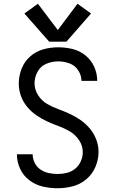

<svg xmlns="http://www.w3.org/2000/svg" viewBox="-20 -995 616 1023"><path d="M242 -773H334L465 -923L393 -975L288 -835L182 -975L110 -923ZM287 8Q328 8 368 -2.5Q408 -13 440 -40Q472 -67 488.5 -106Q505 -145 505 -186Q505 -219 493 -251Q481 -283 459.5 -309Q438 -335 410.5 -354.5Q383 -374 352.5 -388Q322 -402 290.5 -413.5Q259 -425 230 -442Q201 -459 182.5 -488.5Q164 -518 164 -551Q164 -583 180 -612.5Q196 -642 226.5 -655Q257 -668 290 -668Q320 -668 349.5 -657.5Q379 -647 396.5 -620.5Q414 -594 414 -564H498Q498 -603 482 -639Q466 -675 435 -700Q404 -725 366 -734Q328 -743 290 -743Q249 -743 210 -732Q171 -721 140.5 -694Q110 -667 95 -628.5Q80 -590 80 -550Q80 -516 91.5 -484Q103 -452 124.5 -426Q146 -400 173.5 -381Q201 -362 231.5 -348Q262 -334 293.5 -322.5Q325 -311 354 -293.5Q383 -276 402 -247Q421 -218 421 -184Q421 -159 410.5 -135.5Q400 -112 380.5 -96Q361 -80 336.5 -74Q312 -68 287 -68Q263 -68 239.5 -73Q216 -78 196 -91.5Q176 -105 165 -127Q154 -149 154 -173H70Q70 -133 87 -96Q104 -59 136.5 -34.5Q169 -10 208 -1Q247 8 287 8Z"/></svg>

Font: Iosevka SS01 Extended
Style: Regular
Weight: 400
Width: 7
Monospace: yes
Designer: Belleve Invis
Foundry: Belleve Invis
Version: Version 3.4.7; ttfautohint (v1.8.3)